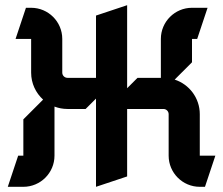

<svg xmlns="http://www.w3.org/2000/svg" viewBox="-20 -700 860 740"><path d="M146.1 -316.1 70 -240V-100H50L10 20H70C136.2 20 190 -33.8 190 -100V-289.2C205.5 -283.3 222.4 -280 240 -280H310L350 -320V20L470 -20V-280H610C621 -280 630 -271 630 -260V-100C630 -33.8 683.8 20 750 20H770L810 -100H750V-260C750 -322.2 709.4 -375 653.2 -393.2L720 -460V-550H740L780 -670H720C653.8 -670 600 -616.2 600 -550V-400H510L470 -360V-680L350 -640V-400H240C229 -400 220 -409 220 -420V-550C220 -616.2 166.2 -670 100 -670H80L40 -550H100V-420C100 -378.8 117.8 -341.8 146.1 -316.1Z"/></svg>

Font: Abibas
Style: Medium
Weight: 500
Version: Version 0.3